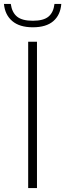

<svg xmlns="http://www.w3.org/2000/svg" viewBox="-50 -951 330 971"><path d="M92.5 0V-740H137V0ZM-30 -931H4.5Q10.5 -888 36.2 -867Q62 -846 116 -846Q170 -846 195.2 -867Q220.5 -888 225.5 -931H260Q255.5 -875 219.5 -844Q183.5 -813 116 -813Q49 -813 12 -844.5Q-25 -876 -30 -931Z"/></svg>

Font: Encode Sans ExtraLight
Style: Regular
Weight: 275
Designer: Multiple Designers
Foundry: Impallari Type
Version: Version 2.000